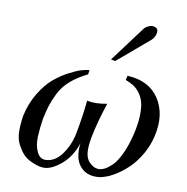

<svg xmlns="http://www.w3.org/2000/svg" viewBox="-83 -819 889 914"><g transform="rotate(10 361.5 -362.0)"><path d="M682 -224Q671 -177 648 -137Q625 -97 599 -70.5Q573 -44 544 -24.5Q515 -5 491 4Q467 13 450 14Q393 18 362 -20Q331 -58 340 -130Q318 -62 269.5 -22Q221 18 183 15Q169 14 154 9.5Q139 5 119 -5Q99 -15 84.5 -31.5Q70 -48 57 -73Q44 -98 43 -132Q42 -166 49 -212Q62 -273 92.5 -323Q123 -373 156.5 -401Q190 -429 226.5 -448Q263 -467 286.5 -473.5Q310 -480 322 -480L319 -459Q271 -436 237 -406Q203 -376 185 -338.5Q167 -301 159.5 -276Q152 -251 144 -213Q137 -170 135 -126.5Q133 -83 148 -52Q163 -21 193 -23Q236 -26 267 -68Q298 -110 310 -161Q329 -257 336 -335Q376 -326 433 -337Q402 -245 386 -163Q378 -117 381.5 -89.5Q385 -62 400 -47Q415 -32 427.5 -27.5Q440 -23 451 -24Q462 -25 476 -32Q490 -39 510 -58Q530 -77 550 -119.5Q570 -162 584 -222Q595 -271 596 -310Q597 -349 590 -374Q583 -399 568 -418Q553 -437 537 -446.5Q521 -456 500 -464L505 -485Q611 -480 659 -405.5Q707 -331 682 -224ZM604 -730Q611 -719 605.5 -702Q600 -685 588 -674L435 -544L414 -548L543 -721Q555 -733 572 -737.5Q589 -742 604 -730Z"/></g></svg>

Font: GFS Artemisia
Style: Italic
Weight: 400
Italic angle: -12°
Designer: Takis Katsoulidis and George D. Matthiopoulos
Foundry: George Matthiopoulos and Takis Katsoulidis
Version: Version 1.0